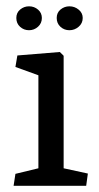

<svg xmlns="http://www.w3.org/2000/svg" viewBox="-20 -600 319 620"><path d="M204.1 -579.6Q221.2 -579.6 234.1 -568.8Q247.1 -558.1 247.1 -542Q247.1 -524.9 234.1 -513.7Q221.2 -502.4 204.1 -502.4Q187.5 -502.4 175.3 -513.4Q163.1 -524.4 163.1 -542Q163.1 -559.1 175.5 -569.3Q188 -579.6 204.1 -579.6ZM73.7 -579.6Q90.8 -579.6 103 -568.8Q115.2 -558.1 115.2 -542Q115.2 -524.9 102.8 -513.7Q90.3 -502.4 73.7 -502.4Q57.1 -502.4 44.9 -513.4Q32.7 -524.4 32.7 -542Q32.7 -559.1 45.2 -569.3Q57.6 -579.6 73.7 -579.6ZM29.8 -38.6 104 -56.6V-356.9L29.8 -383.8L36.1 -420.9L173.3 -432.1L185.5 -419.9V-56.6L263.7 -39.6L258.3 0H23.9Z"/></svg>

Font: Neuton
Style: Regular
Weight: 400
Designer: Brian M Zick
Version: Version 1.3